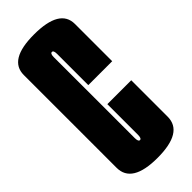

<svg xmlns="http://www.w3.org/2000/svg" viewBox="-226 -714 752 752"><g transform="rotate(-45 150.0 -338.0)"><path d="M149 4Q8.2 4 8.2 -82.1Q8.2 -168.2 8.2 -339.8Q8.2 -511.2 8.1 -595.8Q8 -680.2 148.2 -680.2Q291.2 -680.2 291.2 -595.8Q291.2 -511.2 291.2 -389.5H158.8Q158.8 -542 158.8 -562.1Q158.8 -582.2 149.9 -582.2Q140.5 -582.2 140.6 -562.1Q140.8 -542 140.8 -339.8Q140.8 -135.2 140.8 -114.6Q140.8 -94 149.8 -94Q158.8 -94 158.8 -114.8Q158.8 -135.5 158.8 -284H291.2Q291.2 -168.2 291.2 -82.1Q291.2 4 149 4Z"/></g></svg>

Font: Anybody UltraCondensed Thin
Style: Regular
Weight: 100
Width: 1
Designer: Tyler Finck
Foundry: Etcetera Type Company
Version: Version 1.110